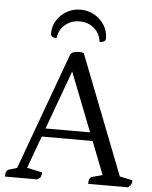

<svg xmlns="http://www.w3.org/2000/svg" viewBox="-58 -915 761 963"><g transform="rotate(5 322.5 -433.5)"><path d="M3 0Q3 -16 7.5 -25Q12 -34 19 -36L78 -54L53 -28L275 -636Q278 -644 285.5 -648Q293 -652 301.5 -653.5Q310 -655 317 -655Q323 -655 329.5 -654.5Q336 -654 343 -652L585 -31L553 -56L642 -37Q642 -24 638 -16Q634 -8 623 0H422Q422 -16 426.5 -25Q431 -34 438 -36L506 -54L497 -34L283 -581L304 -583L101 -28L98 -56L187 -37Q187 -24 183.5 -16Q180 -8 167 0ZM155 -216 166 -258H429L442 -216ZM309 -867Q347 -867 378.5 -849Q410 -831 429 -801Q448 -771 448 -734Q448 -724 439.5 -719Q431 -714 417 -714Q413 -755 383 -781.5Q353 -808 309 -808Q266 -808 235.5 -781.5Q205 -755 201 -714Q188 -714 179.5 -719Q171 -724 171 -734Q171 -771 189.5 -801Q208 -831 239.5 -849Q271 -867 309 -867Z"/></g></svg>

Font: Pitagon Serif
Style: Regular
Weight: 400
Designer: Travis Tran
Foundry: Pitagon
Version: Version 1.000;gftools[0.9.26]